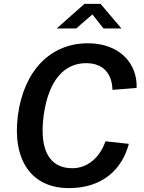

<svg xmlns="http://www.w3.org/2000/svg" viewBox="-20 -955 738 985"><path d="M511 -809H603L496 -935H413L271 -809H371L454 -881ZM431 -733C238 -733 103 -592 72 -365C42 -138 138 10 333 10C509 10 607 -89 641 -217L521 -230C493 -149 431 -92 351 -92C237 -92 180 -180 204 -363C230 -549 313 -631 422 -631C512 -631 555 -574 557 -494L681 -504C685 -635 588 -733 431 -733Z"/></svg>

Font: United Sans SemiBold
Style: Italic
Weight: 600
Italic angle: -8°
Designer: Pablo Impallari, Rodrigo Fuenzalida (Modified by Dan O. Williams)
Version: Version 1.000;PS 001.000;hotconv 1.0.88;makeotf.lib2.5.64775